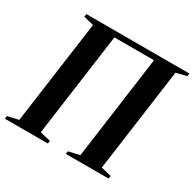

<svg xmlns="http://www.w3.org/2000/svg" viewBox="-174 -915 1098 1086"><g transform="rotate(30 375.0 -371.5)"><path d="M-13 0 -10.5 -18.5 61.5 -35 154 -708 88 -724.5 90.5 -743H763.5L761.5 -724.5L693 -708L600.5 -35L667.5 -18.5L664.5 0H386L388.5 -18.5L460.5 -35L552.5 -708H294L201.5 -35L271 -18.5L268 0Z"/></g></svg>

Font: Merriweather 144pt SemiBold
Style: Italic
Weight: 600
Italic angle: -7.8°
Version: Version 2.101